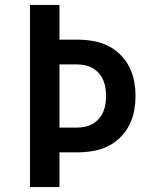

<svg xmlns="http://www.w3.org/2000/svg" viewBox="-20 -755 640 775"><path d="M101 0V-735H220V-595H291Q322 -595 353 -590Q384 -585 412 -572Q440 -559 463 -537Q486 -515 500.5 -487.5Q515 -460 521 -429.5Q527 -399 527 -368Q527 -336 521 -305.5Q515 -275 500.5 -247.5Q486 -220 463 -198Q440 -176 412 -163Q384 -150 353 -145Q322 -140 291 -140H220V0ZM220 -240H291Q307 -240 323.5 -243.5Q340 -247 354 -255Q368 -263 379 -275.5Q390 -288 396.5 -303Q403 -318 405.5 -334.5Q408 -351 408 -368Q408 -384 405.5 -400.5Q403 -417 396.5 -432Q390 -447 379 -459.5Q368 -472 354 -480Q340 -488 323.5 -491.5Q307 -495 291 -495H220Z"/></svg>

Font: Iosevka Fixed Extended
Style: Bold
Weight: 700
Width: 7
Monospace: yes
Designer: Belleve Invis
Foundry: Belleve Invis
Version: Version 24.1.1; ttfautohint (v1.8.4)